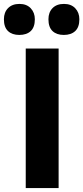

<svg xmlns="http://www.w3.org/2000/svg" viewBox="-58 -961 426 981"><path d="M73.5 0V-713H241.5V0ZM268 -782.5Q231.5 -782.5 210.5 -802.2Q189.5 -822 189.5 -862.5Q189.5 -898 210.5 -919.5Q231.5 -941 269 -941Q305.5 -941 326.5 -918.8Q347.5 -896.5 347.5 -862.5Q347.5 -822 326.2 -802.2Q305 -782.5 268 -782.5ZM40.5 -782.5Q4 -782.5 -17 -802.2Q-38 -822 -38 -862.5Q-38 -898 -16.8 -919.5Q4.5 -941 41.5 -941Q78 -941 99 -918.8Q120 -896.5 120 -862.5Q120 -822 99 -802.2Q78 -782.5 40.5 -782.5Z"/></svg>

Font: Commissioner
Style: Bold
Weight: 700
Designer: Kostas Bartsokas
Foundry: Kostas Bartsokas
Version: Version 1.000; ttfautohint (v1.8.3)